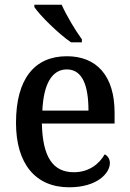

<svg xmlns="http://www.w3.org/2000/svg" viewBox="-20 -786 551 816"><path d="M282 -606H328V-619C300 -657 262 -721 242 -766H126V-756C149 -721 229 -642 282 -606ZM274 10C393 10 447 -50 447 -93C447 -112 436 -125 425 -130C402 -90 359 -54 294 -54C206 -54 161 -117 158 -261H467V-307C467 -465 390 -547 264 -547C127 -547 48 -451 48 -264C48 -91 130 10 274 10ZM356 -316H160C165 -429 201 -491 264 -491C331 -491 356 -421 356 -316Z"/></svg>

Font: Noto Serif Bengali SemiCondensed
Style: Regular
Weight: 400
Width: 4
Designer: Juan Bruce, Universal Thirst, Indian Type Foundry and the Monotype Design Team.
Foundry: Monotype Imaging Inc.
Version: Version 2.003